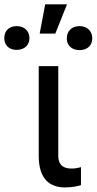

<svg xmlns="http://www.w3.org/2000/svg" viewBox="-103 -847 441 875"><path d="M73.5 -545.5V-136.4C73.5 -30.5 124.3 7.1 193.2 7.1C227.3 7.1 250.7 1.4 266 -3.2V-85.6C258.5 -82.7 239 -78.8 224.4 -78.8C194.2 -78.8 162.6 -87.4 162.6 -137.8V-545.5ZM-83.5 -673.3C-83.8 -643.1 -63.9 -619.7 -27 -619.7C10.3 -619.7 31.2 -643.1 31.2 -673.3C31.2 -703.5 10.3 -728 -27 -728C-64.3 -728 -83.8 -703.5 -83.5 -673.3ZM77.8 -693.9H149.1L202.4 -827.4H103ZM201.3 -671.9C201.3 -641.7 222.3 -618.6 259.6 -618.6C296.5 -618.6 317.5 -641.7 317.5 -671.9C317.5 -703.5 296.5 -728 259.6 -728C222.3 -728 201.3 -703.5 201.3 -671.9Z"/></svg>

Font: Margiela Sans Text
Style: Regular
Weight: 400
Designer: Stefan Endress, Andreas Faust
Version: Version 1.100;FEAKit 1.0